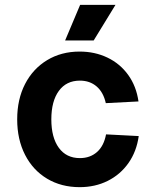

<svg xmlns="http://www.w3.org/2000/svg" viewBox="-20 -761 640 793"><path d="M309 12Q233 12 174.5 -23Q116 -58 83.5 -121.5Q51 -185 51 -268Q51 -351 83.5 -414Q116 -477 174.5 -512.5Q233 -548 309 -548Q372 -548 424 -523Q476 -498 509.5 -451.5Q543 -405 552 -342L417 -335Q407 -380 379 -404Q351 -428 310 -428Q254 -428 223 -385.5Q192 -343 192 -268Q192 -193 223 -150.5Q254 -108 310 -108Q352 -108 380.5 -133Q409 -158 418 -206L553 -199Q544 -135 510.5 -87.5Q477 -40 425 -14Q373 12 309 12ZM249 -594 311 -741H457L367 -594Z"/></svg>

Font: Geist Mono
Style: Bold
Weight: 700
Monospace: yes
Designer: Basement.studio, Andrés Briganti, Mateo Zaragoza
Foundry: Basement.studio, Vercel, Andrés Briganti, Guido Ferreyra, Mateo Zaragoza
Version: Version 1.500; ttfautohint (v1.8.4.7-5d5b)